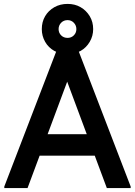

<svg xmlns="http://www.w3.org/2000/svg" viewBox="-20 -963 690 983"><path d="M527 0 274 -679 268 -700H383L649 -8V0ZM2 0V-8L268 -700H383L374 -679L121 0ZM120 -166 150 -276H511L541 -166ZM326 -686Q288 -686 258 -702.5Q228 -719 211 -749Q194 -779 194 -814Q194 -851 211 -880Q228 -909 258 -926Q288 -943 326 -943Q364 -943 393 -926Q422 -909 439.5 -880Q457 -851 457 -814Q457 -779 439.5 -749Q422 -719 393 -702.5Q364 -686 326 -686ZM326 -769Q345 -769 358 -782Q371 -795 371 -814Q371 -833 358 -846.5Q345 -860 326 -860Q306 -860 293 -846.5Q280 -833 280 -814Q280 -795 293 -782Q306 -769 326 -769Z"/></svg>

Font: Fustat
Style: Bold
Weight: 700
Designer: Mohamed Gaber, Khaled Hosny, Laura Garcia Mut
Foundry: Kief Type Foundry, Alif Type Foundry, Hard Type Foundry
Version: Version 1.007